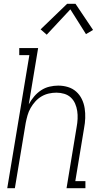

<svg xmlns="http://www.w3.org/2000/svg" viewBox="-20 -987 540 1007"><path d="M18 0 134 -698H81V-735H180L131 -440Q143 -462 159 -481Q175 -500 195.5 -513.5Q216 -527 239.5 -532.5Q263 -538 285 -538Q312 -538 336.5 -530.5Q361 -523 379.5 -506.5Q398 -490 409 -467.5Q420 -445 424 -419.5Q428 -394 427 -367.5Q426 -341 421 -315L375 -37H428V0H329L382 -321Q386 -342 387 -363.5Q388 -385 385 -405Q382 -425 374 -443.5Q366 -462 351.5 -475.5Q337 -489 317 -495Q297 -501 276 -501Q256 -501 236 -496.5Q216 -492 198 -481.5Q180 -471 165.5 -455Q151 -439 140.5 -420.5Q130 -402 124.5 -382.5Q119 -363 115 -343L58 0ZM225 -805 193 -833 332 -967H376L468 -830L431 -808L349 -938Z"/></svg>

Font: Iosevka Slab Extralight
Style: Italic
Weight: 200
Italic angle: -9°
Monospace: yes
Designer: Belleve Invis
Foundry: Belleve Invis
Version: Version 11.1.1; ttfautohint (v1.8.3)